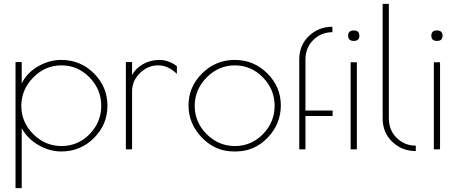

<svg xmlns="http://www.w3.org/2000/svg" viewBox="-20 -770 2362 990"><path d="M60 200V-450H92V-340Q119 -395 176.5 -428Q234 -461 296 -461Q395 -461 464.5 -391.5Q534 -322 534 -225Q534 -128 464.5 -58.5Q395 11 296 11Q236 11 179 -21.5Q122 -54 92 -109V200ZM90 -224Q90 -140 151.5 -78.5Q213 -17 297.5 -17Q382 -17 442 -78.5Q502 -140 502 -224.5Q502 -309 441.5 -371Q381 -433 297 -433Q213 -433 151.5 -370.5Q90 -308 90 -224Z M661 -300V0H629V-450H661V-383Q679 -417 717 -439Q755 -461 802 -461Q849 -461 892 -429V-389Q848 -433 795 -433Q742 -433 701.5 -393Q661 -353 661 -300Z M1195 11H1186Q1090 11 1021 -60.5Q952 -132 952 -227Q952 -322 1022 -391.5Q1092 -461 1190.5 -461Q1289 -461 1358.5 -391.5Q1428 -322 1428 -226.5Q1428 -131 1360 -60Q1292 11 1195 11ZM1396 -224.5Q1396 -309 1335.5 -371Q1275 -433 1191 -433Q1107 -433 1045.5 -370.5Q984 -308 984 -224Q984 -140 1045.5 -78.5Q1107 -17 1191.5 -17Q1276 -17 1336 -78.5Q1396 -140 1396 -224.5Z M1694 -632V-604Q1636 -604 1595.5 -564Q1555 -524 1555 -463V-200H1695V-172H1555V0H1523V-463Q1523 -537 1573 -584.5Q1623 -632 1694 -632Z M1820 -449V0H1788V-449ZM1804 -559Q1775 -559 1775 -586Q1775 -613 1804 -613Q1833 -613 1833 -586Q1833 -559 1804 -559Z M2124 -19V9Q2053 9 2003 -38.5Q1953 -86 1953 -160V-750H1985V-160Q1985 -99 2025.5 -59Q2066 -19 2124 -19Z M2249 -449V0H2217V-449ZM2233 -559Q2204 -559 2204 -586Q2204 -613 2233 -613Q2262 -613 2262 -586Q2262 -559 2233 -559Z"/></svg>

Font: Poiret One
Style: Regular
Weight: 400
Designer: Denis Masharov
Foundry: Denis Masharov
Version: Version 1.001